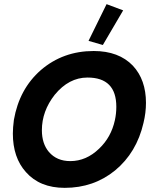

<svg xmlns="http://www.w3.org/2000/svg" viewBox="-20 -892 734 926"><path d="M672 -299Q639 -156 535 -70Q432 14 292 14Q172 14 105 -62Q42 -132 42 -248Q42 -276 47 -314Q73 -463 177 -554Q284 -646 432 -646Q553 -646 621 -575Q684 -507 684 -396Q684 -348 672 -299ZM534 -312Q541 -344 541 -377Q541 -518 402 -518Q312 -518 244 -435Q182 -356 182 -264Q182 -199 216 -159Q254 -115 319 -115Q396 -115 458 -175Q516 -230 534 -312ZM494 -872 574 -842 476 -675 407 -695ZM494 -872 574 -842 476 -675 407 -695Z"/></svg>

Font: GFS Neohellenic Rg
Style: Bold Italic
Weight: 700
Italic angle: -12°
Designer: Designed by Takis Katsoulidis and George D. Matthiopoulos.
Foundry: Designed by Takis Katsoulidis and George D. Matthiopoulos.
Version: Version 1.0